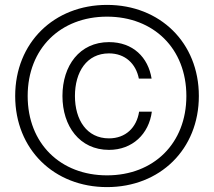

<svg xmlns="http://www.w3.org/2000/svg" viewBox="-20 -752 874 784"><path d="M425 -140C521 -140 588 -205 600 -296H548C538 -231 493 -187 425 -187C334 -187 286 -263 286 -360C286 -458 334 -534 425 -534C491 -534 535 -492 547 -431H599C585 -518 523 -580 425 -580C305 -580 235 -484 235 -360C235 -237 305 -140 425 -140ZM42 -360C42 -142 201 12 417 12C633 12 792 -142 792 -360C792 -578 633 -732 417 -732C201 -732 42 -578 42 -360ZM93 -360C93 -554 227 -684 417 -684C607 -684 741 -554 741 -360C741 -166 607 -36 417 -36C227 -36 93 -166 93 -360Z"/></svg>

Font: Aspekta 250
Style: Regular
Weight: 250
Designer: Ivo Dolenc
Version: Version 2.000